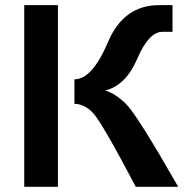

<svg xmlns="http://www.w3.org/2000/svg" viewBox="-20 -718 717 738"><path d="M202.6 -698.2V0H73.2V-698.2ZM502 0Q371.1 -248.5 337.6 -283.7Q304.2 -318.8 266.1 -318.8V-413.1Q334.5 -413.1 394.8 -555.7Q455.1 -698.2 590.8 -698.2H643.1V-595.7H604.5Q551.8 -595.7 507.6 -492.4Q463.4 -389.2 384.3 -370.1Q422.4 -359.4 464.1 -318.8Q505.9 -278.3 665 0Z"/></svg>

Font: SansationBold
Style: Bold
Weight: 700
Designer: Bernd Montag
Version: Version 1.301